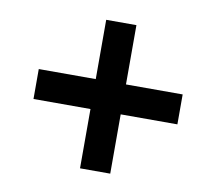

<svg xmlns="http://www.w3.org/2000/svg" viewBox="-63 -654 719 657"><g transform="rotate(10 296.0 -325.0)"><path d="M255 -67H360V-273H557V-377H360V-583H255V-377H57V-273H255Z"/></g></svg>

Font: Fixel Display SemiBold
Style: Italic
Weight: 600
Italic angle: -10°
Designer: AlfaBravo + MacPaw
Foundry: Kyrylo Tkachov, Marchela Mozhyna, Serhii Makarenko, Maria Weinstein, Zakhar Kryvoshyya
Version: Version 1.210;Glyphs 3.2 (3217)